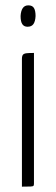

<svg xmlns="http://www.w3.org/2000/svg" viewBox="-20 -698 209 718"><path d="M62 0V-477Q62 -489 66 -493.5Q70 -498 80 -499Q90 -500 107 -500V-12Q107 -6 105.5 -3.5Q104 -1 94.5 -0.5Q85 0 62 0ZM83 -598Q70 -598 63.5 -607.5Q57 -617 57 -638Q58 -657 65 -667.5Q72 -678 86 -678Q101 -678 107 -668Q113 -658 113 -638Q112 -618 105 -608Q98 -598 83 -598Z"/></svg>

Font: Yanone Kaffeesatz Light
Style: Regular
Weight: 300
Designer: Yanone (Cyrillic: Daniel Pouzeot, Huerta Tipografica, and Cyreal)
Foundry: Yanone
Version: Version 2.003